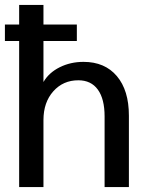

<svg xmlns="http://www.w3.org/2000/svg" viewBox="-21 -762 602 782"><path d="M504 -291V0H405V-288Q405 -359 377.5 -397Q350 -435 298 -435Q236 -435 196 -390Q156 -345 156 -273V0H57V-595H-1V-662H57V-742H156V-662H292V-595H156V-428Q178 -466 222 -488Q266 -510 319 -510Q406 -510 455 -452Q504 -394 504 -291Z"/></svg>

Font: Sarabun Medium
Style: Regular
Weight: 500
Designer: Suppakit Chalermlarp | Katatrad Co.,Ltd.
Foundry: Cadson Demak Co.,Ltd.
Version: Version 1.000; ttfautohint (v1.6)